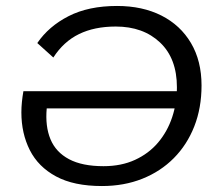

<svg xmlns="http://www.w3.org/2000/svg" viewBox="-20 -614 722 644"><path d="M321.9 10Q227.8 10 168.1 -22.2Q108.3 -54.4 80 -110.5Q51.7 -166.5 51.7 -237Q51.7 -254 53.5 -272.1Q55.3 -290.1 58.5 -308H597.4L588.5 -250.5H136.7Q131.3 -190.4 149.3 -147Q167.3 -103.6 211.5 -80.1Q255.6 -56.6 327.1 -56.6Q386.8 -56.6 432.9 -77.8Q478.9 -98.9 510.2 -135.8Q541.4 -172.7 557.4 -220.6Q573.4 -268.4 573.4 -321.3Q573.4 -417.9 516.9 -471.4Q460.4 -525 368.2 -525Q296.8 -525 245 -499.7Q193.3 -474.5 158.9 -421.1L105.1 -469.6Q143.5 -525.9 210.2 -559.9Q276.9 -594 372.6 -594Q457.8 -594 521.5 -561.8Q585.1 -529.6 620.6 -469.6Q656 -409.7 656 -327.4Q656 -252 631.7 -190.2Q607.4 -128.3 563 -83.6Q518.6 -38.8 457.3 -14.4Q396.1 10 321.9 10Z"/></svg>

Font: Rokkitt SemiBold
Style: Italic
Weight: 600
Italic angle: -9°
Designer: Vernon Adams
Foundry: Vernon Adams
Version: Version 3.103